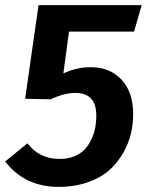

<svg xmlns="http://www.w3.org/2000/svg" viewBox="-30 -712 576 748"><path d="M198.2 16.1Q66.4 16.1 -9.8 -83L77.1 -153.8Q122.6 -92.8 203.1 -92.8Q234.9 -92.8 260.3 -103.5Q285.6 -114.3 301.3 -131.3Q316.9 -148.4 327.1 -171.4Q337.4 -194.3 341.3 -216.3Q345.2 -238.3 345.2 -261.2Q345.2 -350.1 263.2 -350.1Q220.7 -350.1 168 -325.2L67.9 -327.1L120.1 -691.9H522L492.2 -588.9H238.8L216.8 -425.8Q268.1 -450.2 323.2 -450.2Q398.4 -450.2 443.6 -401.6Q488.8 -353 488.8 -267.1Q488.8 -229 480 -191.4Q471.2 -153.8 449.5 -115.7Q427.7 -77.6 395.5 -48.8Q363.3 -20 312.3 -2Q261.2 16.1 198.2 16.1Z"/></svg>

Font: FiraGO SemiBold
Style: Italic
Weight: 600
Italic angle: -8°
Designer: bBox Type GmbH
Foundry: bBox Type GmbH
Version: Version 1.001;PS 001.001;hotconv 1.0.88;makeotf.lib2.5.64775